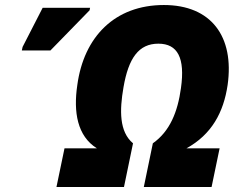

<svg xmlns="http://www.w3.org/2000/svg" viewBox="-20 -745 944 765"><path d="M205 0H474L510 -174C455 -220 456 -305 472 -397C492 -514 533 -571 611 -571C688 -571 718 -514 701 -394C688 -299 657 -222 589 -174L553 0H823L855 -154H723C823 -209 871 -297 887 -407C914 -599 822 -725 633 -725C437 -725 314 -598 288 -406C272 -298 288 -203 366 -154H237ZM67 -544H181L337 -704L339 -714H150L70 -558Z"/></svg>

Font: Noto Sans SemiCondensed Black
Style: Italic
Weight: 900
Width: 4
Italic angle: -12°
Designer: Monotype Design Team
Foundry: Monotype Imaging Inc.
Version: Version 2.013